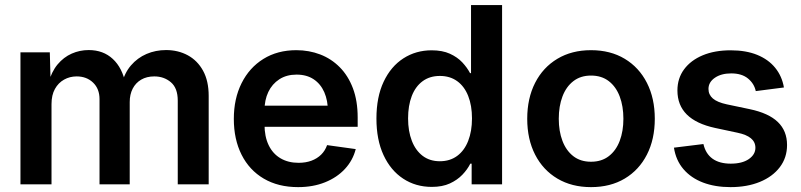

<svg xmlns="http://www.w3.org/2000/svg" viewBox="-20 -748 3250 779"><path d="M63 0V-535.6H182.1L185.5 -410.6H176.3Q189 -457 213.6 -486.6Q238.3 -516.1 271 -530.5Q303.7 -544.9 339.8 -544.9Q398.9 -544.9 437.7 -508.8Q476.6 -472.7 489.7 -406.7H474.1Q484.9 -451.7 511.2 -482.4Q537.6 -513.2 574.5 -529.1Q611.3 -544.9 653.8 -544.9Q702.6 -544.9 741.9 -523.7Q781.2 -502.4 804 -460.9Q826.7 -419.4 826.7 -358.9V0H701.2V-339.8Q701.2 -390.6 673.3 -414.3Q645.5 -438 606 -438Q575.2 -438 552.7 -424.8Q530.3 -411.6 518.3 -388.2Q506.3 -364.7 506.3 -334V0H383.8V-345.7Q383.8 -387.7 357.7 -412.8Q331.5 -438 291 -438Q263.2 -438 240 -425Q216.8 -412.1 202.9 -387.2Q189 -362.3 189 -325.7V0Z M1189.5 11.2Q1108.9 11.2 1050.3 -23.2Q991.7 -57.6 960.2 -120.1Q928.7 -182.6 928.7 -265.6Q928.7 -347.7 960.2 -410.6Q991.7 -473.6 1048.8 -509Q1106 -544.4 1182.1 -544.4Q1233.9 -544.4 1279.1 -527.1Q1324.2 -509.8 1358.4 -475.3Q1392.6 -440.9 1411.9 -389.9Q1431.2 -338.9 1431.2 -271V-233.4H984.9V-319.3H1368.2L1310.5 -294.9Q1310.5 -340.3 1295.7 -374Q1280.8 -407.7 1252.4 -426.5Q1224.1 -445.3 1183.1 -445.3Q1142.6 -445.3 1113.3 -426.3Q1084 -407.2 1068.6 -374.8Q1053.2 -342.3 1053.2 -300.8V-243.2Q1053.2 -193.8 1070.1 -158.9Q1086.9 -124 1118.2 -105.7Q1149.4 -87.4 1191.4 -87.4Q1220.2 -87.4 1243.4 -95.9Q1266.6 -104.5 1283 -120.6Q1299.3 -136.7 1307.1 -159.2L1423.3 -143.1Q1411.6 -97.2 1379.4 -62.5Q1347.2 -27.8 1298.6 -8.3Q1250 11.2 1189.5 11.2Z M1731.9 10.3Q1666.5 10.3 1615.7 -23.2Q1564.9 -56.6 1536.1 -118.7Q1507.3 -180.7 1507.3 -267.1Q1507.3 -354.5 1536.6 -416.5Q1565.9 -478.5 1616.7 -511.2Q1667.5 -543.9 1731.4 -543.9Q1774.9 -543.9 1805.4 -530Q1835.9 -516.1 1855.7 -494.9Q1875.5 -473.6 1887.2 -451.2H1891.1V-727.5H2017.1V0H1893.6V-84H1888.2Q1876.5 -60.5 1856 -39.1Q1835.4 -17.6 1805.2 -3.7Q1774.9 10.3 1731.9 10.3ZM1764.6 -93.8Q1805.7 -93.8 1835 -115.5Q1864.3 -137.2 1879.6 -176.5Q1895 -215.8 1895 -267.6Q1895 -319.8 1879.6 -358.6Q1864.3 -397.5 1835 -418.7Q1805.7 -439.9 1764.6 -439.9Q1723.6 -439.9 1694.6 -418.5Q1665.5 -397 1650.6 -358.2Q1635.7 -319.3 1635.7 -267.6Q1635.7 -215.8 1650.9 -176.8Q1666 -137.7 1694.8 -115.7Q1723.6 -93.8 1764.6 -93.8Z M2377.9 11.2Q2299.8 11.2 2241.5 -23.4Q2183.1 -58.1 2151.1 -120.6Q2119.1 -183.1 2119.1 -266.1Q2119.1 -349.1 2151.1 -411.9Q2183.1 -474.6 2241.5 -509.5Q2299.8 -544.4 2377.9 -544.4Q2456.5 -544.4 2514.6 -509.5Q2572.8 -474.6 2604.7 -411.9Q2636.7 -349.1 2636.7 -266.1Q2636.7 -183.1 2604.7 -120.6Q2572.8 -58.1 2514.6 -23.4Q2456.5 11.2 2377.9 11.2ZM2377.9 -91.8Q2420.9 -91.8 2450.2 -114.5Q2479.5 -137.2 2494.4 -176.5Q2509.3 -215.8 2509.3 -266.1Q2509.3 -316.9 2494.4 -356.4Q2479.5 -396 2450.2 -418.7Q2420.9 -441.4 2377.9 -441.4Q2335.4 -441.4 2306.2 -418.7Q2276.9 -396 2262 -356.4Q2247.1 -316.9 2247.1 -266.1Q2247.1 -215.8 2262 -176.5Q2276.9 -137.2 2305.9 -114.5Q2335 -91.8 2377.9 -91.8Z M2943.8 11.2Q2881.3 11.2 2832.5 -7.3Q2783.7 -25.9 2752.9 -61.8Q2722.2 -97.7 2714.4 -148.9L2834 -163.6Q2842.8 -124.5 2870.8 -104.2Q2898.9 -84 2944.8 -84Q2991.2 -84 3018.1 -102.5Q3044.9 -121.1 3044.9 -148.4Q3044.9 -171.9 3026.6 -187Q3008.3 -202.1 2972.2 -209.5L2880.9 -229Q2804.7 -245.6 2766.6 -283.4Q2728.5 -321.3 2728.5 -380.9Q2728.5 -430.2 2755.6 -466.8Q2782.7 -503.4 2831.3 -523.7Q2879.9 -543.9 2944.3 -543.9Q3006.8 -543.9 3052.2 -525.4Q3097.7 -506.8 3125.2 -472.9Q3152.8 -439 3160.6 -393.1L3046.4 -378.4Q3040 -408.7 3014.9 -429.4Q2989.7 -450.2 2946.8 -450.2Q2906.2 -450.2 2880.4 -432.4Q2854.5 -414.6 2854.5 -387.2Q2854.5 -363.8 2872.3 -348.4Q2890.1 -333 2928.7 -324.7L3021.5 -305.2Q3098.6 -289.1 3136 -252.9Q3173.3 -216.8 3173.3 -159.7Q3173.3 -108.4 3144 -69.8Q3114.7 -31.2 3063 -10Q3011.2 11.2 2943.8 11.2Z"/></svg>

Font: Inter 20pt SemiBold
Style: Regular
Weight: 600
Version: Version 4.001;git-66647c0bb